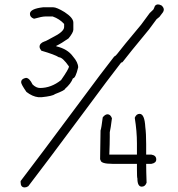

<svg xmlns="http://www.w3.org/2000/svg" viewBox="-20 -673 794 855"><path d="M90.3 161.6Q71.8 161.6 71.8 138.7V133.3Q160.2 17.6 316.9 -193.4Q446.3 -368.2 488.3 -420.9Q495.6 -424.3 502 -433.1Q522.5 -460.4 608.4 -563L646.5 -614.7Q661.1 -627.9 662.8 -630.4Q664.6 -632.8 669.9 -646.5Q675.3 -653.3 683.6 -653.3Q690.4 -653.3 698.7 -648.9L700.2 -647.9Q709.5 -639.2 709.5 -629.9Q709.5 -624 705.1 -617.7L689.9 -597.7L677.2 -587.4L643.6 -542Q548.8 -427.2 528.8 -400.4Q524.4 -394.5 522 -394.5Q521 -394.5 520 -395Q476.1 -339.4 342.8 -159.2Q185.1 53.2 106 156.2Q97.7 161.6 90.3 161.6ZM216.8 -640.6Q232.4 -640.6 267.6 -619.1Q306.6 -593.8 306.6 -572.3V-541Q306.6 -528.3 285.2 -502Q253.9 -480 230.5 -468.8V-466.8Q280.8 -455.1 304.7 -421.9Q328.1 -395 328.1 -373Q316.4 -324.2 304.7 -324.2Q295.9 -300.3 269.5 -277.3Q269.5 -271 224.6 -253.9Q214.4 -245.1 166 -240.2H150.4Q124 -243.2 97.7 -263.7Q74.2 -297.4 74.2 -306.6Q74.2 -322.3 95.7 -326.2Q110.8 -326.2 125 -296.9Q141.1 -281.2 158.2 -281.2Q208 -281.2 252 -316.4Q287.1 -366.7 287.1 -377Q258.8 -418 242.2 -418Q224.6 -429.7 164.1 -447.3Q156.2 -457.5 156.2 -464.8Q156.2 -480.5 177.7 -488.3Q181.6 -488.3 212.9 -505.9Q265.6 -531.7 265.6 -552.7V-566.4Q245.1 -588.9 214.8 -599.6H181.6Q167 -599.6 132.8 -589.8H130.9Q113.3 -596.2 113.3 -611.3Q113.3 -633.8 171.9 -640.6ZM601.6 -166Q624 -166 627 -107.4Q630.9 -79.1 630.9 -31.2V15.6H654.3Q675.8 19 675.8 37.1Q675.8 52.7 654.3 56.6H630.9V58.6Q630.9 88.9 632.8 140.6Q626.5 158.2 611.3 158.2Q591.8 158.2 591.8 121.1Q589.8 118.7 589.8 80.1V56.6H480.5Q427.7 56.6 427.7 39.1Q425.8 39.1 425.8 35.2Q427.7 -70.3 427.7 -91.8Q431.6 -102.5 437.5 -150.4Q448.2 -164.1 459 -164.1Q471.7 -164.1 478.5 -146.5Q472.7 -99.6 468.8 -84V-62.5Q468.8 -33.7 466.8 15.6H589.8V-35.2Q589.8 -88.4 580.1 -148.4Q586.9 -166 601.6 -166Z"/></svg>

Font: CEF Fonts CJK
Style: Regular
Weight: 400
Designer: PartyBoss (派对大魔王)
Version: Release 2.25